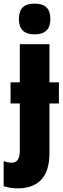

<svg xmlns="http://www.w3.org/2000/svg" viewBox="-58 -796 344 1056"><path d="M132 -776Q177 -776 198 -755Q219 -734 219 -691Q219 -607 132 -607Q46 -607 46 -691Q46 -734 66.5 -755Q87 -776 132 -776ZM-38 228V90Q-14 99 7 99Q51 99 51 31V-227H0V-343H51V-553H214V-343H266V-227H214V45Q214 143 170.5 190.5Q127 238 46 240Q-2 240 -38 228Z"/></svg>

Font: Noto Sans UI CondBlack
Style: Regular
Weight: 900
Width: 3
Designer: Monotype Design Team
Foundry: Monotype Imaging Inc.
Version: Version 1.001